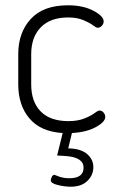

<svg xmlns="http://www.w3.org/2000/svg" viewBox="-20 -498 446 726"><path d="M378 -56Q378 -37 342.5 -17.5Q307 2 252 5L238 63Q286 64 309.5 84.5Q333 105 333 134Q333 164 310.5 186Q288 208 248 208Q224 208 198 201.5Q172 195 172 184Q172 178 176 170.5Q180 163 186 163L204 170Q222 176 242 176Q296 176 296 136Q296 97 229 92L196 90L217 5Q134 0 91.5 -50Q49 -100 49 -179V-293Q49 -375 96.5 -426.5Q144 -478 237 -478Q294 -478 333 -457.5Q372 -437 372 -417Q372 -408 365 -400.5Q358 -393 349 -393Q344 -393 331.5 -402.5Q319 -412 295 -422Q271 -432 238 -432Q171 -432 134.5 -395Q98 -358 98 -293V-179Q98 -113 134 -76.5Q170 -40 239 -40Q274 -40 299 -50Q324 -60 337 -70Q350 -80 356 -80Q365 -80 371.5 -72.5Q378 -65 378 -56Z"/></svg>

Font: Dosis
Style: Light
Weight: 300
Designer: Edgar Tolentino, Pablo Impallari, Igino Marini
Foundry: Edgar Tolentino, Pablo Impallari, Igino Marini
Version: Version 1.007